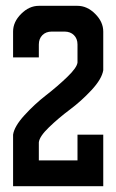

<svg xmlns="http://www.w3.org/2000/svg" viewBox="-20 -639 399 659"><path d="M246 -619H201.8H113.3C91.2 -619 70.9 -609.8 52.5 -591.3C34.1 -572.9 24.9 -552.7 24.9 -530.6V-442.1H113.3V-486.3C113.3 -499.6 117.4 -510.3 125.5 -518.4C133.6 -526.5 144.3 -530.6 157.5 -530.6H201.8C215 -530.5 225.7 -526.5 233.8 -518.4C241.9 -510.3 246 -499.6 246 -486.3V-424.4C244.6 -412.5 232.8 -395.9 210.5 -374.5C188.3 -353.1 164 -332.2 137.8 -311.9C111.6 -291.5 86.9 -268.7 63.8 -243.3C40.6 -217.9 27.7 -195.7 24.9 -176.8V-88.4V0H334.4V-176.8H246V-88.4H113.3V-150.3C114.6 -163.8 126.3 -181.1 148.3 -202.3C170.3 -223.5 194.3 -243.8 220.3 -263.2C246.3 -282.6 271 -304.9 294.3 -330C317.6 -355.1 331 -377.7 334.4 -397.9V-530.6C334.4 -552.7 325.2 -572.9 306.8 -591.3C288.4 -609.8 268.1 -619 246 -619Z"/></svg>

Font: Ulica
Style: Regular
Weight: 400
Version: Version